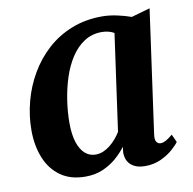

<svg xmlns="http://www.w3.org/2000/svg" viewBox="-68 -629 710 707"><g transform="rotate(-10 286.5 -275.0)"><path d="M472 -100.5Q469 -79.5 474.8 -71.2Q480.5 -63 490.5 -63Q499 -63 509.5 -68.5Q520 -74 535.5 -87L549 -57.5Q543 -48.5 525.2 -32.2Q507.5 -16 480.2 -3Q453 10 419 10Q387 10 367.8 -6Q348.5 -22 348 -53L350.5 -74.5Q335 -53.5 312.8 -34.2Q290.5 -15 261.8 -2.5Q233 10 196.5 10Q141 10 103.8 -16.5Q66.5 -43 48 -89Q29.5 -135 29.5 -192Q29.5 -246 43.5 -299.2Q57.5 -352.5 84.8 -399.5Q112 -446.5 151.8 -482.8Q191.5 -519 243.5 -539.8Q295.5 -560.5 358 -560.5Q385 -560.5 414.8 -554Q444.5 -547.5 466 -539.5L536 -559.5ZM393 -492.5Q383.5 -498 371.8 -501Q360 -504 347 -504Q310 -504 281.2 -485.2Q252.5 -466.5 231.8 -434.5Q211 -402.5 198 -362.2Q185 -322 178.5 -278.8Q172 -235.5 172 -194.5Q172 -151.5 181.5 -122.2Q191 -93 208 -78.2Q225 -63.5 247 -63.5Q262 -63.5 275.8 -69.2Q289.5 -75 301.8 -84.8Q314 -94.5 324.2 -106.5Q334.5 -118.5 342.5 -131.5Z"/></g></svg>

Font: Merriweather 36pt
Style: Bold Italic
Weight: 700
Italic angle: -7.8°
Version: Version 2.101